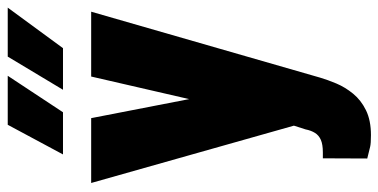

<svg xmlns="http://www.w3.org/2000/svg" viewBox="-267 -523 1003 509"><g transform="rotate(-90 234.5 -268.5)"><path d="M178.7 -62 286.1 -528.3H458L283.2 78.6Q277.3 98.6 267.6 121.8Q257.8 145 240.7 166Q223.6 187 196.8 200.2Q169.9 213.4 130.9 213.4Q108.4 213.4 99.6 211.2Q90.8 209 68.8 203.6L69.3 85.9Q74.7 85.9 77.1 85.9Q79.6 85.9 85 85.9Q106 85.9 118.2 80.6Q130.4 75.2 136.7 64.9Q143.1 54.7 146 40ZM175.8 -528.3 247.6 -158.7 264.6 15.6H157.7L3.9 -528.3ZM251 -603 338.9 -749.5H468.8L361.3 -603ZM79.6 -603 158.2 -749.5H288.1L191.4 -603Z"/></g></svg>

Font: Roboto Condensed Black
Style: Regular
Weight: 900
Designer: Christian Robertson
Foundry: Google
Version: Version 3.008; 2023